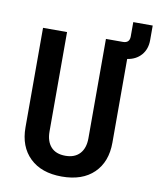

<svg xmlns="http://www.w3.org/2000/svg" viewBox="-92 -911 812 992"><g transform="rotate(10 314.0 -415.0)"><path d="M300 10Q193 10 132.5 -48.5Q72 -107 72 -208V-730H198V-209Q198 -157 224 -128Q250 -99 300 -99Q349 -99 375.5 -128Q402 -157 402 -209V-730H491Q526 -730 526 -765V-840H628V-763Q628 -716 601 -685Q574 -654 528 -647V-208Q528 -107 468 -48.5Q408 10 300 10Z"/></g></svg>

Font: NKDuy Mono
Style: Bold
Weight: 700
Monospace: yes
Designer: NKDuy
Foundry: NKDuy
Version: Version 2.251; ttfautohint (v1.8.4.7-5d5b)